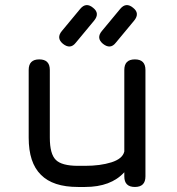

<svg xmlns="http://www.w3.org/2000/svg" viewBox="-20 -743 702 763"><path d="M516 -507C488 -507 474 -493 474 -465C474 -465 474 -141 474 -141C474 -141 474 -141 474 -141C469.5 -121.5 452.5 -107.5 423 -98C393 -88.5 358 -84 318 -84C318 -84 290 -84 290 -84C290 -84 290 -84 290 -84C247 -84 217.5 -92 202 -107.5C186 -123 178 -152.5 178 -196C178 -196 178 -465 178 -465C178 -465 178 -465 178 -465C178 -493 164 -507 136 -507C136 -507 136 -507 136 -507C108 -507 94 -493 94 -465C94 -465 94 -196 94 -196C94 -196 94 -196 94 -196C94 -129.5 110 -80.5 142.5 -48.5C174.5 -16 223.5 0 290 0C290 0 318 0 318 0C318 0 318 0 318 0C386.5 0 438.5 -19.5 474 -58.5C474 -58.5 474 -42 474 -42C474 -42 474 -42 474 -42C474 -14 488 0 516 0C516 0 516 0 516 0C544 0 558 -14 558 -42C558 -42 558 -465 558 -465C558 -465 558 -465 558 -465C558 -493 544 -507 516 -507C516 -507 516 -507 516 -507ZM230 -569C249.5 -553.5 266.5 -554.5 281 -573C281 -573 354 -661 354 -661C354 -661 354 -661 354 -661C370 -680.5 368.5 -697.5 350 -712C350 -712 350 -712 350 -712C331.5 -727.5 314.5 -726.5 299 -708C299 -708 226 -620 226 -620C226 -620 226 -620 226 -620C210.5 -601.5 211.5 -584.5 230 -569C230 -569 230 -569 230 -569ZM389 -569C408.5 -553.5 425.5 -554.5 440 -573C440 -573 513 -661 513 -661C513 -661 513 -661 513 -661C529 -680.5 527.5 -697.5 509 -712C509 -712 509 -712 509 -712C490.5 -727.5 473.5 -726.5 458 -708C458 -708 385 -620 385 -620C385 -620 385 -620 385 -620C369.5 -601.5 370.5 -584.5 389 -569C389 -569 389 -569 389 -569Z"/></svg>

Font: Jura-Fortis-Bold
Style: Bold
Weight: 500
Designer: Daniel Johnson, Alexei Vanyashin, Mirko Velimirovic
Foundry: Daniel Johnson
Version: ""